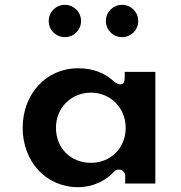

<svg xmlns="http://www.w3.org/2000/svg" viewBox="-20 -786 752 796"><path d="M249 -766C211.8 -766 182 -736.2 182 -699C182 -661.8 211.8 -632 249 -632C286.2 -632 316 -661.8 316 -699C316 -736.2 286.2 -766 249 -766ZM486 -766C448.8 -766 419 -736.2 419 -699C419 -661.8 448.8 -632 486 -632C523.2 -632 553 -661.8 553 -699C553 -736.2 523.2 -766 486 -766ZM74 -256C74 -117.7 169.2 -10 304 -10C366.5 -10 420 -37.8 453.5 -74.8C457.7 -79.5 464.9 -83 472 -83H474C484.7 -83 499 -73.1 499 -58V-25H624V-488H497V-464C497 -414.5 454.5 -446.1 454.5 -446.1C417.5 -482.3 367.4 -503 304 -503C169.3 -503 74 -394.4 74 -256ZM212 -256C212 -340.7 276.8 -402 357 -402C436.4 -402 501 -340.6 501 -256C501 -172.8 439.4 -111 357 -111C271.7 -111 212 -173.1 212 -256Z"/></svg>

Font: Hussar Ekologiczny
Style: Regular
Weight: 400
Foundry: Cannot Into Space Fonts
Version: Version 0.97